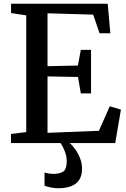

<svg xmlns="http://www.w3.org/2000/svg" viewBox="-20 -763 674 1024"><path d="M120 -58.5V-681L39 -693.5V-743H554.5L568.5 -585.5H511L477 -685L233.5 -692V-410L395.5 -413.5L411 -497H465.5V-265H411L396 -352.5L233.5 -355.5V-54.5L507.5 -65.5L565.5 -196L625 -178.5L594.5 0H38.5V-48.5ZM290 241Q271.5 241 251 236.8Q230.5 232.5 217.5 227.5V157Q228 160.5 241.8 162.5Q255.5 164.5 262.5 164.5Q298 164.5 317 152.2Q336 140 336 95Q336 75.5 329.8 56Q323.5 36.5 315.5 21.2Q307.5 6 302.5 0H334H352Q363 9 378.8 29.8Q394.5 50.5 406.2 79Q418 107.5 417.5 139.5Q417 176 401.2 198.2Q385.5 220.5 357.2 230.8Q329 241 290 241Z"/></svg>

Font: Merriweather 28pt Medium
Style: Regular
Weight: 500
Version: Version 2.100